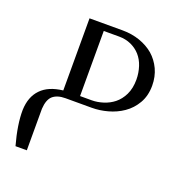

<svg xmlns="http://www.w3.org/2000/svg" viewBox="-115 -453 768 816"><g transform="rotate(20 269.0 -45.0)"><path d="M152.8 -354H303.2Q344.2 -354 380.9 -341.3Q417 -328.6 443.4 -306.2Q469.7 -283.2 485.4 -250Q501 -216.3 501 -175.8Q501 -129.9 481 -95.7Q461.4 -62 430.7 -41Q400.4 -20 362.8 -9.8Q327.1 0 292 0H172.9Q135.7 0 115.7 17.6Q96.7 34.7 94.2 76.2V264.2H43Q18.1 174.3 19 108.9Q21 48.8 54.7 14.2Q87.9 -20.5 152.8 -27.8ZM228 -29.8H280.8Q305.7 -29.8 332 -38.1Q358.4 -46.4 379.4 -63Q401.4 -80.6 415 -108.4Q429.2 -137.7 429.2 -176.8Q429.2 -207 419.9 -235.8Q411.1 -262.7 393.6 -282.7Q376.5 -301.8 352.1 -313Q327.1 -324.2 297.9 -324.2H228Z"/></g></svg>

Font: SimahzazaarabicW05-Light
Style: Regular
Weight: 300
Designer: Ahmed zaza
Foundry: Ahmed zaza
Version: Version 1.001